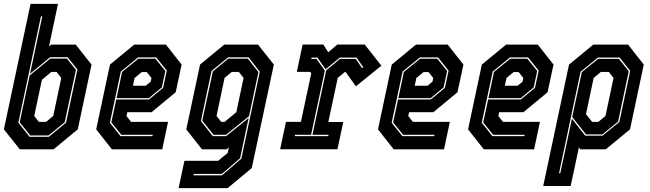

<svg xmlns="http://www.w3.org/2000/svg" viewBox="-23 -770 3352 990"><path d="M79 0 -3 -103 134.5 -750H276L229.5 -530.5L241.5 -540H367.5L449 -437L378 -103L253 0ZM129.5 -64.5H228.5L317.5 -137.5L376 -412L325.5 -475H235.5L132 -390L195 -685.5H188L71.5 -137.5ZM133 -71.5 78.5 -139.5 130 -381 236.5 -468H321.5L368.5 -410L310.5 -139.5L227 -71.5ZM177.5 -141.5H214.5L251.5 -172L293 -368L269 -399H241.5L193 -358.5L153.5 -172Z M832.5 -540 913.5 -437 883 -294.5 758.5 -191.5H633.5L629 -172L653 -141.5H843.5L813.5 0H554L473 -103L544 -437L669 -540ZM782.5 -474H689L600 -401L543.5 -137L598.5 -68H763L764.5 -75H602.5L551 -139L576.5 -257H745L818 -317L837 -406ZM778.5 -467 829.5 -404 811.5 -319.5 744.5 -264H578L606.5 -399L690 -467ZM733.5 -398.5H708L671 -368L662.5 -328H728.5L754 -349L758 -368Z M898 200 928 59H1102L1151 18.5L1157 -10L1145 0H1018.5L937.5 -103L1008.5 -437L1133 -540H1307.5L1389 -437L1275 97L1150.5 200ZM975 134H1121.5L1221.5 48L1316.5 -400L1259 -474.5H1153L1067.5 -404L1013 -146L1074 -68H1143L1259 -161.5L1215 46L1120.5 127H976.5ZM1078 -75 1020 -148 1074.5 -402 1154 -467.5H1255L1309.5 -398L1261 -170.5L1142 -75ZM1117.5 -141.5H1135L1195.5 -191.5L1233 -368.5L1208.5 -399H1172L1135 -368.5L1093.5 -172Z M1421.5 -0.5 1451.5 -141.5H1528.5L1582 -392L1576 -399.5H1507.5L1537.5 -540.5H1644L1669.5 -500.5L1716.5 -540.5H1857.5L1943.5 -431L1812 -325L1759 -399H1755.5L1718.5 -368.5L1670 -141H1747L1717 -0.5ZM1497 -68H1669.5L1671 -75H1588L1659 -407.5L1729.5 -466H1811.5L1844 -418.5L1850 -423L1815.5 -473H1729L1656 -413L1613.5 -473H1583.5L1582 -466H1609L1652 -406L1581 -75H1498.5Z M2285.5 -540 2366.5 -437 2336 -294.5 2211.5 -191.5H2086.5L2082 -172L2106 -141.5H2296.5L2266.5 0H2007L1926 -103L1997 -437L2122 -540ZM2235.5 -474H2142L2053 -401L1996.5 -137L2051.5 -68H2216L2217.5 -75H2055.5L2004 -139L2029.5 -257H2198L2271 -317L2290 -406ZM2231.5 -467 2282.5 -404 2264.5 -319.5 2197.5 -264H2031L2059.5 -399L2143 -467ZM2186.5 -398.5H2161L2124 -368L2115.5 -328H2181.5L2207 -349L2211 -368Z M2750 -540 2831 -437 2800.5 -294.5 2676 -191.5H2551L2546.5 -172L2570.5 -141.5H2761L2731 0H2471.5L2390.5 -103L2461.5 -437L2586.5 -540ZM2700 -474H2606.5L2517.5 -401L2461 -137L2516 -68H2680.5L2682 -75H2520L2468.5 -139L2494 -257H2662.5L2735.5 -317L2754.5 -406ZM2696 -467 2747 -404 2729 -319.5 2662 -264H2495.5L2524 -399L2607.5 -467ZM2651 -398.5H2625.5L2588.5 -368L2580 -328H2646L2671.5 -349L2675.5 -368Z M2778 189 2911 -437 3036 -540H3215.5L3296.5 -437L3225.5 -103L3100.5 0H2969L2962 -10L2919.5 189ZM2859.5 123H2866L2926 -157.5L2994.5 -70.5H3084L3170.5 -141L3226.5 -405L3172 -473.5H3060L2970.5 -400ZM2998.5 -77 2927.5 -166.5 2977 -398 3061 -466.5H3168L3219 -403L3164 -143L3083 -77ZM3030 -141.5H3062L3099 -172L3140.5 -368L3116.5 -399H3075L3038 -368L2998.5 -181.5Z"/></svg>

Font: Tourney Condensed ExtraBold
Style: Italic
Weight: 800
Width: 3
Italic angle: -12°
Designer: Tyler Finck
Foundry: Etcetera Type Co
Version: Version 1.010; ttfautohint (v1.8.3)